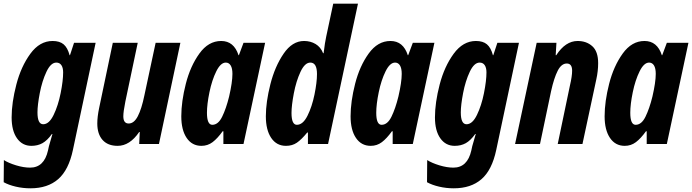

<svg xmlns="http://www.w3.org/2000/svg" viewBox="-47 -780 3749 1040"><path d="M-27 207 -26 87Q-1 103 40 115.5Q81 128 116 128Q192 128 213 35L218 12Q224 -11 237 -54H234Q209 -19 183 -4.5Q157 10 123 10Q74 10 45 -31Q16 -72 16 -144Q16 -224 41.5 -322Q67 -420 117.5 -489Q168 -558 238 -558Q276 -558 297.5 -540Q319 -522 330 -481H332L354 -548H471L348 32Q325 141 268 190.5Q211 240 118 240Q77 240 38.5 231Q0 222 -27 207ZM295 -388Q295 -413 285.5 -427Q276 -441 258 -441Q228 -441 204.5 -391Q181 -341 168.5 -276Q156 -211 156 -171Q156 -107 187 -107Q219 -107 243.5 -157.5Q268 -208 281.5 -275.5Q295 -343 295 -388Z M480 -111Q480 -147 490 -195L564 -548H699L632 -230Q621 -175 621 -150Q621 -111 650 -111Q679 -111 699.5 -150.5Q720 -190 735 -263L796 -548H930L814 0H707L710 -65H707Q656 10 590 10Q537 10 508.5 -22Q480 -54 480 -111Z M935 -150Q935 -230 959.5 -326Q984 -422 1033 -490Q1082 -558 1151 -558Q1220 -558 1245 -481H1247L1272 -548H1389L1272 0H1163V-69H1159Q1131 -30 1104.5 -10Q1078 10 1044 10Q993 10 964 -33Q935 -76 935 -150ZM1194 -257Q1212 -335 1212 -380Q1212 -410 1202.5 -425.5Q1193 -441 1176 -441Q1148 -441 1124.5 -393.5Q1101 -346 1087.5 -280.5Q1074 -215 1074 -169Q1074 -104 1103 -104Q1135 -104 1156.5 -148Q1178 -192 1194 -257Z M1393 -150Q1393 -227 1417.5 -323.5Q1442 -420 1489 -489Q1536 -558 1600 -558Q1635 -558 1662.5 -541.5Q1690 -525 1703 -492H1706Q1713 -551 1720 -582L1758 -760H1892L1730 0H1621V-62H1617Q1586 -24 1561 -7Q1536 10 1502 10Q1451 10 1422 -33Q1393 -76 1393 -150ZM1670 -379Q1670 -441 1634 -441Q1604 -441 1580.5 -390.5Q1557 -340 1544.5 -274Q1532 -208 1532 -168Q1532 -104 1561 -104Q1594 -104 1618.5 -153Q1643 -202 1656.5 -268Q1670 -334 1670 -379Z M1852 -150Q1852 -230 1876.5 -326Q1901 -422 1950 -490Q1999 -558 2068 -558Q2137 -558 2162 -481H2164L2189 -548H2306L2189 0H2080V-69H2076Q2048 -30 2021.5 -10Q1995 10 1961 10Q1910 10 1881 -33Q1852 -76 1852 -150ZM2111 -257Q2129 -335 2129 -380Q2129 -410 2119.5 -425.5Q2110 -441 2093 -441Q2065 -441 2041.5 -393.5Q2018 -346 2004.5 -280.5Q1991 -215 1991 -169Q1991 -104 2020 -104Q2052 -104 2073.5 -148Q2095 -192 2111 -257Z M2266 207 2267 87Q2292 103 2333 115.5Q2374 128 2409 128Q2485 128 2506 35L2511 12Q2517 -11 2530 -54H2527Q2502 -19 2476 -4.5Q2450 10 2416 10Q2367 10 2338 -31Q2309 -72 2309 -144Q2309 -224 2334.5 -322Q2360 -420 2410.5 -489Q2461 -558 2531 -558Q2569 -558 2590.5 -540Q2612 -522 2623 -481H2625L2647 -548H2764L2641 32Q2618 141 2561 190.5Q2504 240 2411 240Q2370 240 2331.5 231Q2293 222 2266 207ZM2588 -388Q2588 -413 2578.5 -427Q2569 -441 2551 -441Q2521 -441 2497.5 -391Q2474 -341 2461.5 -276Q2449 -211 2449 -171Q2449 -107 2480 -107Q2512 -107 2536.5 -157.5Q2561 -208 2574.5 -275.5Q2588 -343 2588 -388Z M2860 -548H2967L2963 -481H2966Q3016 -558 3082 -558Q3130 -558 3161.5 -529.5Q3193 -501 3193 -438Q3193 -395 3183 -350L3108 0H2974L3040 -316Q3052 -367 3052 -397Q3052 -436 3023 -436Q2994 -436 2974 -397Q2954 -358 2938 -286L2878 0H2743Z M3228 -150Q3228 -230 3252.5 -326Q3277 -422 3326 -490Q3375 -558 3444 -558Q3513 -558 3538 -481H3540L3565 -548H3682L3565 0H3456V-69H3452Q3424 -30 3397.5 -10Q3371 10 3337 10Q3286 10 3257 -33Q3228 -76 3228 -150ZM3487 -257Q3505 -335 3505 -380Q3505 -410 3495.5 -425.5Q3486 -441 3469 -441Q3441 -441 3417.5 -393.5Q3394 -346 3380.5 -280.5Q3367 -215 3367 -169Q3367 -104 3396 -104Q3428 -104 3449.5 -148Q3471 -192 3487 -257Z"/></svg>

Font: Noto Sans Display Ex Bold Cond
Style: Italic
Weight: 800
Width: 3
Italic angle: -12°
Designer: Monotype Design team
Foundry: Monotype Imaging Inc.
Version: Version 1.000